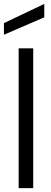

<svg xmlns="http://www.w3.org/2000/svg" viewBox="-22 -969 265 989"><path d="M74.1 0V-720H149.1V0ZM-1.8 -790.1V-849.9L206.1 -948.9V-879.8Z"/></svg>

Font: Envelope Sans Variable
Style: Regular
Weight: 500
Designer: Andreas Rasmussen / Norman Anderson
Foundry: mail.de GmbH
Version: Version 1.150